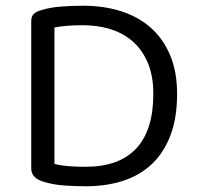

<svg xmlns="http://www.w3.org/2000/svg" viewBox="-20 -639 692 670"><path d="M515 -311Q515 -375 495.5 -420.5Q476 -466 442.5 -495Q409 -524 364.5 -537.5Q320 -551 269 -551Q237 -551 213.5 -549Q190 -547 170 -543V-67Q194 -61 221.5 -59Q249 -57 278 -57Q396 -57 455.5 -121Q515 -185 515 -311ZM598 -311Q598 -229 575.5 -168.5Q553 -108 511.5 -68Q470 -28 411 -8.5Q352 11 279 11Q247 11 207 8.5Q167 6 131 -5Q89 -18 89 -51V-565Q89 -581 97 -589.5Q105 -598 122 -603Q153 -613 192 -616Q231 -619 270 -619Q343 -619 403.5 -599.5Q464 -580 507 -541.5Q550 -503 574 -445.5Q598 -388 598 -311Z"/></svg>

Font: Baloo Chettan 2
Style: Regular
Weight: 400
Designer: Maithili Shingre, Unnati Kotecha and Ek Type
Foundry: Ek Type
Version: Version 1.640;hotconv 1.0.111;makeotfexe 2.5.65597; ttfautoh